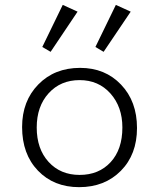

<svg xmlns="http://www.w3.org/2000/svg" viewBox="-20 -754 654 789"><path d="M153.8 -561 237.8 -733.9 298.8 -706.1 188 -541ZM372.1 -561 456.1 -733.9 517.1 -706.1 405.8 -541ZM305.2 15.1Q201.2 15.1 136 -52.7Q70.8 -120.6 70.8 -231.9Q70.8 -338.9 137.5 -407Q204.1 -475.1 309.1 -475.1Q412.1 -475.1 477.5 -406.2Q543 -337.4 543 -228Q543 -119.1 476.6 -52Q410.2 15.1 305.2 15.1ZM307.1 -35.2Q386.2 -35.2 434.6 -87.6Q482.9 -140.1 482.9 -230Q482.9 -314.9 433.8 -369.9Q384.8 -424.8 307.1 -424.8Q229 -424.8 179.9 -370.8Q130.9 -316.9 130.9 -230Q130.9 -142.1 179.7 -88.6Q228.5 -35.2 307.1 -35.2Z"/></svg>

Font: IntelOne Mono Light
Style: Regular
Weight: 300
Designer: Fred Shallcrass
Foundry: Frere-Jones Type LLC
Version: Version 1.200;hotconv 1.1.0;makeotfexe 2.6.0;FJTRelease1.2